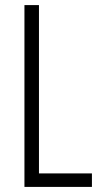

<svg xmlns="http://www.w3.org/2000/svg" viewBox="-20 -734 399 754"><path d="M76 0H341V-53H133V-714H76Z"/></svg>

Font: Noto Sans Bengali ExtraCondensed Light
Style: Regular
Weight: 300
Width: 2
Designer: Joana Ranito - Universal Thirst; Jelle Bosma - Monotype Design Team
Foundry: Universal Thirst ehf.
Version: Version 3.000